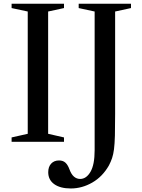

<svg xmlns="http://www.w3.org/2000/svg" viewBox="-20 -782 781 1059"><path d="M44 0V-24L133 -44V-718.5L44 -737.5V-761.5H333V-737.5L245.5 -718.5V-44L333 -24V0ZM370.5 257.5Q312.5 257.5 279.2 233.8Q246 210 246 168Q246 138 262.2 120.5Q278.5 103 305.5 103Q327.5 103 340.8 115.2Q354 127.5 362.5 150.5Q373 179.5 388 192.2Q403 205 422 205Q456 205 479 165.8Q502 126.5 502 46.5V-718.5L414 -737.5V-761.5H702.5V-737.5L615 -718.5V-153.5Q615 -81 613.8 -34.5Q612.5 12 608.8 41Q605 70 598.2 90Q591.5 110 581 130Q546 192 489.2 224.8Q432.5 257.5 370.5 257.5Z"/></svg>

Font: Libre Caslon Text
Style: Regular
Weight: 400
Designer: Pablo Impallari, Rodrigo Fuenzalida, Katja Schimmel
Foundry: Pablo Impallari, Rodrigo Fuenzalida
Version: Version 2.000